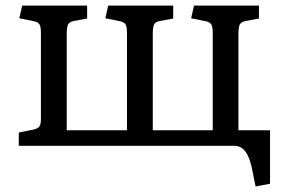

<svg xmlns="http://www.w3.org/2000/svg" viewBox="-20 -527 1016 694"><path d="M903.8 147 892.1 88.9Q886.2 58.1 877.2 38.6Q868.2 19 856.2 9.5Q844.2 0 826.2 0H47.9V-47.9L98.1 -58.1Q115.2 -61 121.6 -69.1Q127.9 -77.1 127.9 -95.2V-407.2Q127.9 -430.2 123 -438.5Q118.2 -446.8 103 -450.2L49.8 -460.9L60.1 -506.8H294.9V-460L247.1 -451.2Q231 -448.2 226.1 -438.7Q221.2 -429.2 221.2 -402.8V-56.2H439V-407.2Q439 -430.2 434.1 -438.5Q429.2 -446.8 414.1 -450.2L360.8 -460.9L371.1 -506.8H606V-460L558.1 -451.2Q542 -448.2 537.1 -438.7Q532.2 -429.2 532.2 -402.8V-56.2H749V-407.2Q749 -430.2 743.9 -438.5Q738.8 -446.8 724.1 -450.2L670.9 -460.9L681.2 -506.8H916V-460L868.2 -451.2Q852.1 -448.2 846.9 -438.7Q841.8 -429.2 841.8 -402.8V-56.2H956.1V137.2Z"/></svg>

Font: Literata
Style: Regular
Weight: 400
Designer: Latin by Veronika Burian and Jose Scaglione. Greek by Irene Vlachou. Cyrillic by Vera Evstafieva.
Foundry: TypeTogether
Version: Version 3.002